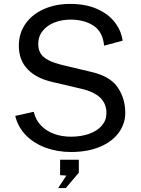

<svg xmlns="http://www.w3.org/2000/svg" viewBox="-20 -769 722 984"><path d="M343.5 -68.5Q395.5 -68.5 437 -83.2Q478.5 -98 502 -125.5Q525.5 -153 525.5 -189.5Q525.5 -238.5 492.8 -269Q460 -299.5 397 -314L252 -348Q167.5 -366.5 122 -413.5Q76.5 -460.5 76.5 -535Q76.5 -598 110.2 -646.5Q144 -695 204 -722Q264 -749 340 -749Q418.5 -749 476.8 -723.5Q535 -698 568.2 -655Q601.5 -612 608.5 -560.5L513.5 -535Q507 -605.5 459.8 -637Q412.5 -668.5 340.5 -668.5Q297.5 -668.5 259.8 -654Q222 -639.5 199 -611Q176 -582.5 176 -543Q176 -515.5 187.8 -495.8Q199.5 -476 227.2 -461.2Q255 -446.5 302.5 -435L443.5 -401.5Q543.5 -379.5 582.8 -321.8Q622 -264 622 -191Q622 -135 588.5 -89Q555 -43 492 -16.5Q429 10 343.5 10Q276 10 216.2 -11.2Q156.5 -32.5 114.5 -74.2Q72.5 -116 58 -175L153 -196Q162 -155.5 189.2 -126.8Q216.5 -98 256.2 -83.2Q296 -68.5 343.5 -68.5ZM320 131 288 128.5V49.5H384V116L317 195H278Z"/></svg>

Font: 1883 Sans
Style: Regular
Weight: 400
Designer: 1883 Sans project is a fork of Public Sans.
Version: Version 1.009